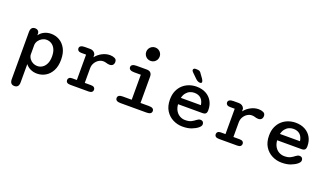

<svg xmlns="http://www.w3.org/2000/svg" viewBox="-83 -1385 3881 2254"><g transform="rotate(20 1857.0 -258.0)"><path d="M96 -416.5Q96 -483 151.5 -483Q171 -483 184.5 -473.2Q198 -463.5 202 -443.5L202.5 -414Q226 -448 264.5 -467.2Q303 -486.5 350.5 -486.5Q406.5 -486.5 454.8 -459Q503 -431.5 532.8 -376.5Q562.5 -321.5 562.5 -239Q562.5 -157 532.8 -101.2Q503 -45.5 454.8 -17.5Q406.5 10.5 350.5 10.5Q305.5 10.5 268 -7.2Q230.5 -25 207 -56V171.5Q207 238 151.5 238Q96 238 96 171.5ZM207 -172.5Q210.5 -144.5 227.5 -122Q244.5 -99.5 269.8 -87Q295 -74.5 323 -74.5Q357 -74.5 385.8 -93Q414.5 -111.5 432 -148.2Q449.5 -185 449.5 -239Q449.5 -294.5 432 -330.5Q414.5 -366.5 385.8 -384.2Q357 -402 323 -402Q295 -402 269.5 -388Q244 -374 227 -350.5Q210 -327 207 -298Z M916.5 -79.5H994Q1021.5 -79.5 1034 -68.5Q1046.5 -57.5 1046.5 -40Q1046.5 -22.5 1033.8 -11.2Q1021 0 994 0H764.5Q735.5 0 722.5 -11.2Q709.5 -22.5 709.5 -40Q709.5 -57.5 721.8 -68.5Q734 -79.5 758 -79.5H817.5V-396.5H758.5Q733.5 -396.5 720.5 -407.5Q707.5 -418.5 707.5 -436.5Q707.5 -455.5 724.5 -465.8Q741.5 -476 774 -476H840.5Q864 -476 881.5 -464.8Q899 -453.5 907.5 -433L909.5 -397Q940.5 -437.5 987.8 -462.5Q1035 -487.5 1085 -487.5Q1118 -487.5 1143.8 -475.5Q1169.5 -463.5 1169.5 -433.5Q1169.5 -407 1155.2 -393Q1141 -379 1117 -379Q1103.5 -379 1093.5 -381.2Q1083.5 -383.5 1073.5 -386.5Q1064.5 -389.5 1054.8 -391Q1045 -392.5 1035.5 -392.5Q1005.5 -392.5 978.2 -375.2Q951 -358 933.8 -328.5Q916.5 -299 916.5 -261.5Z M1389 -82H1502V-394.5H1418.5Q1386 -394.5 1369.2 -405Q1352.5 -415.5 1352.5 -435.5Q1352.5 -455 1369.2 -465.5Q1386 -476 1418.5 -476H1545.5Q1612 -476 1612 -409.5V-82H1718.5Q1749.5 -82 1764.8 -71.5Q1780 -61 1780 -41Q1780 -21.5 1764.8 -10.8Q1749.5 0 1718.5 0H1389Q1358.5 0 1343.2 -10.8Q1328 -21.5 1328 -41Q1328 -61 1343.2 -71.5Q1358.5 -82 1389 -82ZM1469.5 -670Q1469.5 -693 1480.8 -712Q1492 -731 1511.2 -742.2Q1530.5 -753.5 1553.5 -753.5Q1577 -753.5 1596 -742.2Q1615 -731 1626.2 -712Q1637.5 -693 1637.5 -670Q1637.5 -646.5 1626.2 -627.2Q1615 -608 1596 -597Q1577 -586 1553.5 -586Q1530.5 -586 1511.2 -597Q1492 -608 1480.8 -627.2Q1469.5 -646.5 1469.5 -670Z M2167.5 10.5Q2105 10.5 2048.8 -17.5Q1992.5 -45.5 1957.5 -101Q1922.5 -156.5 1922.5 -239Q1922.5 -301.5 1943 -348Q1963.5 -394.5 1998 -425.5Q2032.5 -456.5 2076.2 -472Q2120 -487.5 2166.5 -487.5Q2233.5 -487.5 2283.5 -461Q2333.5 -434.5 2361.2 -386.8Q2389 -339 2389 -274.5Q2389 -245 2376.8 -232Q2364.5 -219 2334.5 -219H2031Q2035 -171 2055 -138.2Q2075 -105.5 2106 -88.8Q2137 -72 2172.5 -72Q2219.5 -72 2248 -86.8Q2276.5 -101.5 2296 -118Q2306.5 -126.5 2318.2 -132Q2330 -137.5 2344 -137.5Q2362.5 -137.5 2373.5 -126.2Q2384.5 -115 2384.5 -96.5Q2384.5 -82.5 2376.5 -71Q2368.5 -59.5 2355 -48.5Q2327 -25.5 2280.5 -7.5Q2234 10.5 2167.5 10.5ZM2036.5 -300H2287Q2279.5 -354 2248.8 -382.2Q2218 -410.5 2166 -410.5Q2138 -410.5 2111.8 -399Q2085.5 -387.5 2065.8 -363.2Q2046 -339 2036.5 -300ZM2187 -543.5Q2175.5 -543.5 2162.2 -548.5Q2149 -553.5 2133 -568L2072 -627.5Q2055 -643 2055 -656.5Q2055 -666.5 2062.8 -672.8Q2070.5 -679 2083.5 -679H2096Q2120.5 -679 2133.8 -672.2Q2147 -665.5 2160.5 -642L2193.5 -596.5Q2208 -573.5 2208 -561Q2208 -551 2201.5 -547.2Q2195 -543.5 2187 -543.5Z M2773.5 -79.5H2851Q2878.5 -79.5 2891 -68.5Q2903.5 -57.5 2903.5 -40Q2903.5 -22.5 2890.8 -11.2Q2878 0 2851 0H2621.5Q2592.5 0 2579.5 -11.2Q2566.5 -22.5 2566.5 -40Q2566.5 -57.5 2578.8 -68.5Q2591 -79.5 2615 -79.5H2674.5V-396.5H2615.5Q2590.5 -396.5 2577.5 -407.5Q2564.5 -418.5 2564.5 -436.5Q2564.5 -455.5 2581.5 -465.8Q2598.5 -476 2631 -476H2697.5Q2721 -476 2738.5 -464.8Q2756 -453.5 2764.5 -433L2766.5 -397Q2797.5 -437.5 2844.8 -462.5Q2892 -487.5 2942 -487.5Q2975 -487.5 3000.8 -475.5Q3026.5 -463.5 3026.5 -433.5Q3026.5 -407 3012.2 -393Q2998 -379 2974 -379Q2960.5 -379 2950.5 -381.2Q2940.5 -383.5 2930.5 -386.5Q2921.5 -389.5 2911.8 -391Q2902 -392.5 2892.5 -392.5Q2862.5 -392.5 2835.2 -375.2Q2808 -358 2790.8 -328.5Q2773.5 -299 2773.5 -261.5Z M3405.5 10.5Q3343 10.5 3286.8 -17.5Q3230.5 -45.5 3195.5 -101Q3160.5 -156.5 3160.5 -239Q3160.5 -301.5 3181 -348Q3201.5 -394.5 3236 -425.5Q3270.5 -456.5 3314.2 -472Q3358 -487.5 3404.5 -487.5Q3471.5 -487.5 3521.5 -461Q3571.5 -434.5 3599.2 -386.8Q3627 -339 3627 -274.5Q3627 -245 3614.8 -232Q3602.5 -219 3572.5 -219H3269Q3273 -171 3293 -138.2Q3313 -105.5 3344 -88.8Q3375 -72 3410.5 -72Q3457.5 -72 3486 -86.8Q3514.5 -101.5 3534 -118Q3544.5 -126.5 3556.2 -132Q3568 -137.5 3582 -137.5Q3600.5 -137.5 3611.5 -126.2Q3622.5 -115 3622.5 -96.5Q3622.5 -82.5 3614.5 -71Q3606.5 -59.5 3593 -48.5Q3565 -25.5 3518.5 -7.5Q3472 10.5 3405.5 10.5ZM3274.5 -300H3525Q3517.5 -354 3486.8 -382.2Q3456 -410.5 3404 -410.5Q3376 -410.5 3349.8 -399Q3323.5 -387.5 3303.8 -363.2Q3284 -339 3274.5 -300Z"/></g></svg>

Font: Sono Monospace Medium
Style: Regular
Weight: 500
Designer: Tyler Finck
Foundry: Tyler Finck
Version: Version 2.112